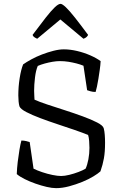

<svg xmlns="http://www.w3.org/2000/svg" viewBox="-20 -976 626 996"><path d="M271 0Q250 0 222 -6.5Q194 -13 164 -23.5Q134 -34 108 -47Q82 -60 67 -73Q68 -103 72 -136.5Q76 -170 81 -199.5Q86 -229 91 -247Q104 -247 116.5 -244Q129 -241 134 -239L154 -101Q172 -92 198.5 -83Q225 -74 252 -68.5Q279 -63 297 -63Q315 -63 339.5 -69Q364 -75 387.5 -84Q411 -93 424 -101Q433 -120 438.5 -149.5Q444 -179 444 -209Q444 -225 442.5 -244.5Q441 -264 437 -276Q410 -287 368 -301.5Q326 -316 279 -331.5Q232 -347 189.5 -363Q147 -379 117 -394.5Q87 -410 81 -424Q78 -434 76.5 -449.5Q75 -465 75 -481Q75 -526 82 -570.5Q89 -615 100 -642Q117 -654 142.5 -668Q168 -682 198 -693.5Q228 -705 257.5 -712.5Q287 -720 311 -720Q344 -720 380 -711.5Q416 -703 448 -689Q480 -675 502 -659Q501 -638 497.5 -614Q494 -590 490.5 -567.5Q487 -545 483 -527Q479 -509 476 -499Q461 -499 449.5 -502.5Q438 -506 432 -508L413 -635Q396 -642 376.5 -647Q357 -652 335.5 -655.5Q314 -659 290 -659Q273 -659 252.5 -655.5Q232 -652 212 -646.5Q192 -641 176 -634Q166 -611 161.5 -573.5Q157 -536 157 -505Q157 -492 158 -478Q159 -464 159 -459Q183 -448 225 -434Q267 -420 315.5 -404.5Q364 -389 409 -372.5Q454 -356 484 -340.5Q514 -325 518 -311Q522 -296 523.5 -276Q525 -256 525 -235Q525 -188 519 -154.5Q513 -121 501 -87Q489 -76 464.5 -61Q440 -46 407 -32.5Q374 -19 338.5 -9.5Q303 0 271 0ZM173 -775Q164 -779 157.5 -783.5Q151 -788 149 -795Q190 -850 218 -885.5Q246 -921 264.5 -938.5Q283 -956 294 -956Q303 -956 321.5 -938.5Q340 -921 368.5 -885Q397 -849 437 -795Q435 -790 429.5 -784.5Q424 -779 413 -775L293 -875Z"/></svg>

Font: Texturina 12pt ExtraLight
Style: Regular
Weight: 250
Designer: Guillermo Torres Carreño
Foundry: Omnibus-Type
Version: Version 1.002